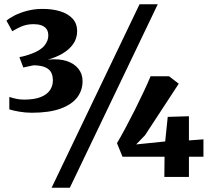

<svg xmlns="http://www.w3.org/2000/svg" viewBox="-20 -835 995 906"><path d="M130 -303Q100 -303 70 -308.2Q40 -313.5 24 -319V-377.5Q39.5 -372.5 56.5 -368.8Q73.5 -365 94 -365Q142.5 -365 172.2 -377Q202 -389 215.8 -409.5Q229.5 -430 229.5 -455Q229.5 -477.5 221.5 -493Q213.5 -508.5 194 -517.2Q174.5 -526 140 -527Q134 -526 124.8 -524Q115.5 -522 106 -520Q96.5 -518 90 -516.5L71.5 -565.5Q86 -568 101 -572.2Q116 -576.5 129 -581.5Q172.5 -598 190.2 -620.5Q208 -643 208 -667Q208 -687 199 -698.8Q190 -710.5 174.5 -715.8Q159 -721 138.5 -721Q105.5 -721 79.8 -709.5Q54 -698 38 -687.5L10.5 -737.5Q25 -750 50.2 -762.8Q75.5 -775.5 109 -784.2Q142.5 -793 181.5 -793Q228 -793 264.8 -781.5Q301.5 -770 322.8 -746.8Q344 -723.5 344 -688Q344 -654.5 325.8 -628Q307.5 -601.5 276.2 -583Q245 -564.5 205.5 -553.5Q258 -559 294.5 -547Q331 -535 350.2 -510.2Q369.5 -485.5 369.5 -453.5Q370 -409 344.2 -375.2Q318.5 -341.5 265.2 -322.2Q212 -303 130 -303ZM638.5 -815H724.5L309.5 51H223.5ZM755.5 0 756.5 -95.5H558L532 -159.5Q549 -188 571 -229Q593 -270 615.8 -315.2Q638.5 -360.5 658.2 -402.5Q678 -444.5 690.5 -475H778L823.5 -440L664.5 -197L622.5 -153.5L759.5 -167.5L771.5 -283.5L871.5 -286.5V-172.5L940 -177.5V-95.5H871.5V0Z"/></svg>

Font: Merriweather 48pt Black
Style: Regular
Weight: 900
Version: Version 2.100